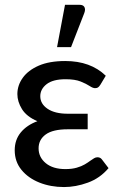

<svg xmlns="http://www.w3.org/2000/svg" viewBox="-20 -769 494 796"><path d="M245.5 6.5Q190 6.5 143.5 -12Q97 -30.5 69 -64.8Q41 -99 41 -146Q41 -189.5 66.2 -220Q91.5 -250.5 135 -266.5Q90.5 -285.5 71.2 -316.5Q52 -347.5 52 -379Q52 -415 74.2 -446.2Q96.5 -477.5 140.5 -496.8Q184.5 -516 250.5 -516Q355.5 -516 418.5 -455L396 -417.5Q390.5 -409 385.8 -406.2Q381 -403.5 374 -403.5Q365 -403.5 351.5 -412.5Q338 -421.5 314.5 -431Q291 -440.5 252 -440.5Q199.5 -440.5 173.2 -420Q147 -399.5 147 -370Q147 -338.5 177.2 -318Q207.5 -297.5 261 -297.5H343.5V-233H261Q199 -233 169.5 -211.5Q140 -190 140 -154Q140 -117 169.8 -92.5Q199.5 -68 251 -68Q278.5 -68 298.2 -73.8Q318 -79.5 331.5 -87.5Q345 -95.5 355 -103Q363.5 -109 370.2 -113Q377 -117 384 -117Q396 -117 402.5 -108L430 -72Q394.5 -30 344.2 -11.8Q294 6.5 245.5 6.5ZM274.5 -573.5H216.5L249.5 -749H310Q331.5 -749 332.5 -729.5Q332.5 -723 329.5 -715Z"/></svg>

Font: Verano Sans Medium
Style: Regular
Weight: 500
Designer: Lukasz Dziedzic with Adam Twardoch and Botio Nikoltchev
Foundry: tyPoland Lukasz Dziedzic
Version: Version 3.001;December 28, 2019;FontCreator 12.0.0.2547 64-b